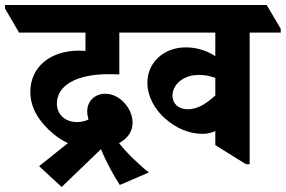

<svg xmlns="http://www.w3.org/2000/svg" viewBox="-85 -646 1140 766"><path d="M161 100 318 -51C338 -1 367 52 393 92L509 42C475 16 423 -33 390 -75C425 -94 444 -122 444 -157C444 -212 394 -272 335 -272C293 -272 263 -242 263 -202C263 -191 265 -180 268 -169C255 -163 240 -159 222 -159C175 -159 142 -189 142 -233C142 -305 220 -350 347 -350C360 -350 379 -350 391 -349V-516H542V-531L485 -626H-65V-612L-9 -516H256V-443C247 -443 238 -444 230 -444C117 -444 36 -380 36 -279C36 -212 75 -156 128 -112C147 -96 166 -84 186 -75L71 17Z M723 -112C741 -112 759 -116 774 -123V-67L896 9H911V-516H1035V-531L979 -626H411V-612L467 -516H774V-422C740 -444 700 -457 656 -457C570 -457 503 -398 503 -316C503 -262 532 -209 575 -172C616 -136 667 -112 723 -112ZM603 -264C603 -309 647 -347 707 -347C733 -347 754 -343 774 -335V-265C732 -227 699 -210 663 -210C627 -210 603 -233 603 -264Z"/></svg>

Font: Noto Serif Devanagari SemiCondensed ExtraBold
Style: Regular
Weight: 800
Width: 4
Designer: Universal Thirst, Indian Type Foundry and the Monotype Design Team
Foundry: Monotype Imaging Inc.
Version: Version 2.004